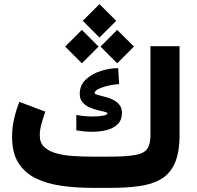

<svg xmlns="http://www.w3.org/2000/svg" viewBox="-20 -911 956 931"><path d="M432.1 -151.4H504.4Q590.8 -151.4 635 -159.2Q679.2 -167 694.3 -189.5Q709.5 -211.9 709.5 -255.4V-687H850.6V-256.8Q850.6 -170.9 827.4 -119.4Q804.2 -67.9 760 -42.2Q715.8 -16.6 653.6 -8.3Q591.3 0 512.7 0H432.1Q350.1 0 278.8 -10Q207.5 -20 153.6 -46.4Q99.6 -72.8 69.1 -121.3Q38.6 -169.9 38.6 -247.1Q38.6 -293.5 48.8 -336.9Q59.1 -380.4 74.2 -417L199.7 -369.6Q191.4 -346.2 182.1 -314.7Q172.9 -283.2 172.9 -254.4Q172.9 -219.2 194.1 -198.7Q215.3 -178.2 251.7 -168Q288.1 -157.7 334.7 -154.5Q381.3 -151.4 432.1 -151.4ZM350.1 -354Q367.2 -350.1 388.2 -348.1Q409.2 -346.2 429.2 -346.2Q458.5 -346.2 479.7 -350.1Q501 -354 501 -361.8Q501 -365.7 487.5 -368.9Q474.1 -372.1 453.9 -377Q433.6 -381.8 413.6 -390.6Q393.6 -399.4 380.1 -415Q366.7 -430.7 366.7 -455.6Q366.7 -498 396.2 -525.6Q425.8 -553.2 469 -566.9Q512.2 -580.6 553.2 -580.6L557.6 -502.9Q545.9 -502.9 526.4 -499.8Q506.8 -496.6 486.8 -490.7Q466.8 -484.9 452.9 -477.1Q439 -469.2 439 -460Q439 -454.1 456.5 -450Q474.1 -445.8 498.3 -439Q522.5 -432.1 542 -418.9Q555.2 -409.7 563.2 -396.5Q571.3 -383.3 571.3 -363.8Q571.3 -328.6 550.5 -308.6Q529.8 -288.6 497.1 -280.3Q464.4 -272 427.2 -272Q407.7 -272 387.9 -273.9Q368.2 -275.9 350.1 -278.8ZM462.4 -891.1 543.5 -810.1 462.4 -729 381.3 -810.1ZM548.3 -766.1 629.4 -685.1 548.3 -604 467.3 -685.1ZM377 -766.1 458 -685.1 377 -604 295.9 -685.1Z"/></svg>

Font: Vazirmatn FD Black
Style: Regular
Weight: 900
Designer: Saber Rastikerdar
Foundry: Saber Rastikerdar
Version: Version 33.003